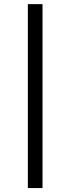

<svg xmlns="http://www.w3.org/2000/svg" viewBox="-20 -827 346 946"><path d="M189.5 99.6H117.2V-806.6H189.5Z"/></svg>

Font: Pretendard JP
Style: Regular
Weight: 400
Designer: Base glyphs from Inter by Rasmus Andersson; Hangeul glyphs from Noto Sans CJK(Source Han Sans) by Jang Soo-young and Kan
Foundry: Kil Hyung-jin
Version: Version 1.309